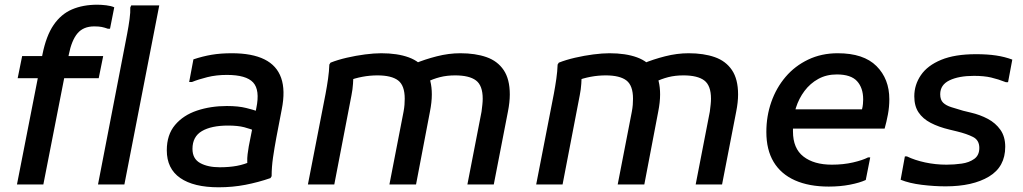

<svg xmlns="http://www.w3.org/2000/svg" viewBox="-20 -783 4343 815"><path d="M55 -451 74 -545H418L399 -451ZM52 0 160 -551Q176 -631 207.5 -677Q239 -723 285.5 -743Q332 -763 393 -763Q410 -763 431 -760.5Q452 -758 465 -752L447 -661H438Q424 -666 412 -668.5Q400 -671 380 -671Q334 -671 309 -641.5Q284 -612 272 -551L164 0ZM396 0 510 -589Q514 -610 520 -641Q526 -672 530 -702Q534 -732 533 -751L537 -760H656L508 0Z M908 12Q802 12 745 -27.5Q688 -67 688 -145Q688 -211 723 -252.5Q758 -294 816 -313.5Q874 -333 943 -333Q992 -333 1025.5 -324.5Q1059 -316 1072 -311L1068 -225Q1044 -236 1016.5 -243Q989 -250 948 -250Q877 -250 837 -226.5Q797 -203 797 -151Q797 -109 829.5 -91Q862 -73 913 -73Q953 -73 985.5 -79Q1018 -85 1048 -99L1033 -65Q1030 -80 1029.5 -96Q1029 -112 1031 -128.5Q1033 -145 1036 -162L1068 -324Q1084 -401 1054.5 -433Q1025 -465 943 -465Q898 -465 860 -455.5Q822 -446 795 -435H783L801 -531Q840 -544 878 -550.5Q916 -557 964 -557Q1050 -557 1102.5 -531Q1155 -505 1173.5 -452Q1192 -399 1176 -319L1153 -199Q1145 -156 1139 -115Q1133 -74 1133 -35L1128 -27Q1076 -9 1021.5 1.5Q967 12 908 12Z M1287 0 1362 -385Q1368 -417 1372.5 -448.5Q1377 -480 1378 -509L1383 -517Q1413 -529 1452 -538Q1491 -547 1529.5 -552Q1568 -557 1598 -557Q1667 -557 1715 -539.5Q1763 -522 1788 -483Q1813 -444 1813 -382Q1813 -366 1811 -347.5Q1809 -329 1805 -309L1746 0H1633L1693 -309Q1696 -325 1697 -338.5Q1698 -352 1698 -364Q1698 -420 1670 -441.5Q1642 -463 1582 -463Q1550 -463 1518 -457Q1486 -451 1458 -440L1480 -471Q1480 -452 1478.5 -428Q1477 -404 1472 -379L1399 0ZM1964 0 2024 -309Q2026 -325 2027.5 -338.5Q2029 -352 2029 -364Q2029 -420 2000.5 -441.5Q1972 -463 1912 -463Q1877 -463 1847.5 -455.5Q1818 -448 1790 -434L1740 -513Q1783 -531 1834 -544Q1885 -557 1934 -557Q1998 -557 2045 -540.5Q2092 -524 2118 -485.5Q2144 -447 2144 -382Q2144 -366 2142 -347.5Q2140 -329 2136 -309L2076 0Z M2256 0 2331 -385Q2337 -417 2341.5 -448.5Q2346 -480 2347 -509L2352 -517Q2382 -529 2421 -538Q2460 -547 2498.5 -552Q2537 -557 2567 -557Q2636 -557 2684 -539.5Q2732 -522 2757 -483Q2782 -444 2782 -382Q2782 -366 2780 -347.5Q2778 -329 2774 -309L2715 0H2602L2662 -309Q2665 -325 2666 -338.5Q2667 -352 2667 -364Q2667 -420 2639 -441.5Q2611 -463 2551 -463Q2519 -463 2487 -457Q2455 -451 2427 -440L2449 -471Q2449 -452 2447.5 -428Q2446 -404 2441 -379L2368 0ZM2933 0 2993 -309Q2995 -325 2996.5 -338.5Q2998 -352 2998 -364Q2998 -420 2969.5 -441.5Q2941 -463 2881 -463Q2846 -463 2816.5 -455.5Q2787 -448 2759 -434L2709 -513Q2752 -531 2803 -544Q2854 -557 2903 -557Q2967 -557 3014 -540.5Q3061 -524 3087 -485.5Q3113 -447 3113 -382Q3113 -366 3111 -347.5Q3109 -329 3105 -309L3045 0Z M3498 9Q3414 9 3354.5 -17.5Q3295 -44 3264 -95.5Q3233 -147 3233 -223Q3233 -290 3254 -350Q3275 -410 3314.5 -456.5Q3354 -503 3410.5 -530Q3467 -557 3536 -557Q3646 -557 3700.5 -502.5Q3755 -448 3755 -362Q3755 -329 3749 -297Q3743 -265 3735 -237H3308V-319H3639Q3642 -330 3643 -341.5Q3644 -353 3644 -361Q3644 -410 3618 -438.5Q3592 -467 3532 -467Q3488 -467 3453.5 -448Q3419 -429 3395 -397Q3371 -365 3358.5 -325.5Q3346 -286 3346 -244V-225Q3346 -153 3390.5 -118.5Q3435 -84 3511 -84Q3560 -84 3601 -93.5Q3642 -103 3665 -115H3674L3655 -19Q3629 -7 3587.5 1Q3546 9 3498 9Z M3821 -119H3830Q3863 -103 3907 -93.5Q3951 -84 3998 -84Q4030 -84 4062 -88.5Q4094 -93 4115.5 -108.5Q4137 -124 4137 -155Q4137 -188 4110.5 -201.5Q4084 -215 4043 -225L4010 -233Q3964 -244 3930.5 -261.5Q3897 -279 3879 -306Q3861 -333 3861 -374Q3861 -423 3889 -464Q3917 -505 3975 -529Q4033 -553 4123 -553Q4171 -553 4208 -547.5Q4245 -542 4277 -530L4259 -434H4250Q4217 -447 4187 -454Q4157 -461 4114 -461Q4050 -461 4010.5 -442Q3971 -423 3971 -383Q3971 -359 3983.5 -347Q3996 -335 4018.5 -328Q4041 -321 4068 -313L4101 -305Q4140 -296 4173 -278.5Q4206 -261 4226.5 -232Q4247 -203 4247 -160Q4247 -75 4178 -33.5Q4109 8 3994 8Q3945 8 3892.5 1.5Q3840 -5 3803 -20Z"/></svg>

Font: Kufam Medium
Style: Italic
Weight: 500
Italic angle: -11°
Designer: Artur Schmal
Foundry: Original Type
Version: Version 1.301; ttfautohint (v1.8.3)